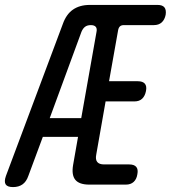

<svg xmlns="http://www.w3.org/2000/svg" viewBox="-61 -750 694 780"><path d="M236 -80 256 -194H113L54 -35Q46 -12 30.5 -1Q15 10 -8 10Q-31 10 -38 -1Q-45 -12 -37 -35L194 -652Q208 -692 235.5 -711Q263 -730 304 -730H579Q599 -730 607 -720Q615 -710 612 -690Q608 -670 596 -659Q584 -648 564 -648H442Q432 -648 426.5 -643Q421 -638 419 -628L382 -420H499Q519 -420 527.5 -410Q536 -400 532 -380Q528 -360 516.5 -349Q505 -338 485 -338H368L330 -122Q326 -102 334 -92Q342 -82 362 -82H464Q484 -82 492.5 -72Q501 -62 497 -42Q494 -22 482 -11Q470 0 450 0H302Q261 0 245 -19.5Q229 -39 236 -80ZM269 -270 331 -620Q334 -634 328 -641Q322 -648 308 -648Q294 -648 285 -641.5Q276 -635 270 -621L141 -270Z"/></svg>

Font: Maple Mono NL
Style: Italic
Weight: 400
Italic angle: -10°
Monospace: yes
Designer: subframe7536
Version: Version 7.000